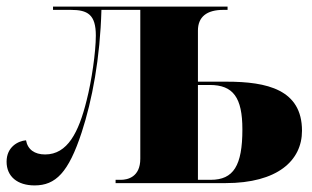

<svg xmlns="http://www.w3.org/2000/svg" viewBox="-20 -556 947 583"><path d="M85 7C149 7 188 -32 228 -154C260 -252 284 -379 288 -526H406V-74C406 -18 367 -10 347 -10H331V0H665C822 0 897 -68 897 -159C897 -284 791 -308 668 -308H581V-463C581 -505 608 -526 658 -526H671V-536H141V-526H195C246 -526 271 -512 271 -448C271 -398 258 -309 243 -251C219 -154 185 -87 117 -87C85 -87 64 -102 59 -130C35 -128 0 -110 0 -65C0 -20 33 7 85 7ZM620 -10H581V-298H617C688 -298 716 -260 716 -163C716 -53 689 -10 620 -10Z"/></svg>

Font: Noto Serif Display ExtraBold
Style: Regular
Weight: 800
Designer: Monotype Design Team
Foundry: Monotype Imaging Inc.
Version: Version 2.009